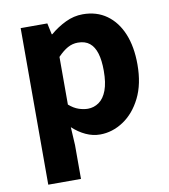

<svg xmlns="http://www.w3.org/2000/svg" viewBox="-87 -652 824 936"><g transform="rotate(-10 325.5 -183.5)"><path d="M76 211V-564H208L220 -508H223Q258 -538 299.5 -558Q341 -578 385 -578Q454 -578 503.5 -542.5Q553 -507 579.5 -443Q606 -379 606 -291Q606 -194 572 -126Q538 -58 483.5 -22Q429 14 368 14Q332 14 297.5 -2Q263 -18 233 -46L238 44V211ZM331 -120Q361 -120 386 -137.5Q411 -155 425 -192.5Q439 -230 439 -289Q439 -341 428.5 -375.5Q418 -410 396 -428Q374 -446 338 -446Q311 -446 287.5 -433Q264 -420 238 -393V-157Q262 -136 286 -128Q310 -120 331 -120Z"/></g></svg>

Font: Noto Sans TC ExtraBold
Style: Regular
Weight: 800
Designer: Ryoko NISHIZUKA  (kana, bopomofo & ideographs); Paul D. Hunt (Latin, Greek & Cyrillic); Sandoll Communications , Soo-you
Foundry: Adobe
Version: Version 2.004-H2;hotconv 1.0.118;makeotfexe 2.5.65603